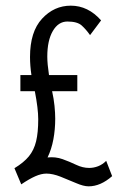

<svg xmlns="http://www.w3.org/2000/svg" viewBox="-20 -643 440 678"><path d="M55 8 31 -49Q64 -69 82 -91Q100 -113 107.5 -144Q115 -175 115 -222Q115 -259 103 -321H52V-378H91Q86 -411 86 -442Q86 -531 128.5 -577Q171 -623 230 -623Q291 -623 337 -571L298 -519Q284 -539 268.5 -553Q253 -567 218 -567Q186 -567 166.5 -533.5Q147 -500 147 -443Q147 -430 148.5 -414Q150 -398 153 -378H253V-321H164Q170 -294 172.5 -269Q175 -244 175 -224Q175 -186 168.5 -151Q162 -116 148 -87Q176 -90 201 -81Q226 -72 249 -61Q272 -50 295 -50Q311 -50 326.5 -56Q342 -62 355 -75L376 -21Q335 15 293 15Q275 15 248.5 3.5Q222 -8 194 -19Q166 -30 144 -30Q126 -30 104.5 -20.5Q83 -11 55 8Z"/></svg>

Font: Inconsolata Condensed
Style: Regular
Weight: 400
Width: 3
Monospace: yes
Designer: Raph Levien, Cyreal, Brenton Simpson
Foundry: Raph Levien, Cyreal, Google
Version: Version 3.000; ttfautohint (v1.8.2.53-6de2)